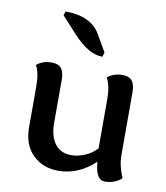

<svg xmlns="http://www.w3.org/2000/svg" viewBox="-76 -700 676 780"><g transform="rotate(10 262.0 -309.5)"><path d="M408.2 17.1Q370.6 17.1 365.2 -57.1Q297.4 6.8 214.4 6.8Q150.4 6.8 108.9 -33.9Q67.4 -74.7 67.4 -147V-315.9Q67.4 -372.1 50.8 -400.9Q76.7 -421.9 112.3 -421.9Q140.6 -421.9 152.6 -406.5Q164.6 -391.1 164.6 -360.4V-182.1Q164.6 -127.9 187.7 -96.4Q210.9 -64.9 255.4 -64.9Q282.2 -64.9 310.3 -76.4Q338.4 -87.9 360.4 -111.3V-315.9Q360.4 -370.1 342.8 -400.9Q368.7 -421.9 404.3 -421.9Q432.6 -421.9 444.6 -406.5Q456.5 -391.1 456.5 -360.4V-100.6Q456.5 -56.6 477.5 -8.3Q447.8 17.1 408.2 17.1ZM311 -480.5Q253.9 -480.5 189.9 -549.8L126.5 -619.1L131.8 -635.7Q237.8 -635.7 276.9 -567.4L316.4 -499Z"/></g></svg>

Font: Bainsley
Style: Regular
Weight: 400
Designer: Paul James MIller
Foundry: High-Logic / Made with FontCreator
Version: Version 1.411;March 28, 2021;FontCreator 13.0.0.2683 64-bit